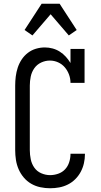

<svg xmlns="http://www.w3.org/2000/svg" viewBox="-20 -996 540 1024"><path d="M247 8Q221 8 195 2.5Q169 -3 146.5 -16Q124 -29 107 -49Q90 -69 79.5 -93Q69 -117 65 -143Q61 -169 61 -195V-540Q61 -564 64 -588Q67 -612 74.5 -635Q82 -658 95.5 -678.5Q109 -699 128.5 -714Q148 -729 171.5 -736Q195 -743 219 -743Q240 -743 260.5 -737.5Q281 -732 299 -720.5Q317 -709 331 -693.5Q345 -678 356 -660V-735H431V-554H356Q356 -577 348 -598.5Q340 -620 325.5 -637Q311 -654 290 -663.5Q269 -673 246 -673Q222 -673 199.5 -662.5Q177 -652 163 -632Q149 -612 144 -588Q139 -564 139 -540V-195Q139 -171 144 -146.5Q149 -122 163 -102Q177 -82 200 -72Q223 -62 247 -62Q269 -62 290.5 -69.5Q312 -77 327 -93Q342 -109 349 -131Q356 -153 356 -175V-176H433V-174Q433 -149 427.5 -125Q422 -101 410.5 -79.5Q399 -58 381.5 -40.5Q364 -23 342 -12Q320 -1 296 3.5Q272 8 247 8ZM153 -807 111 -836 202 -976H298L389 -836L347 -807L250 -920Z"/></svg>

Font: Iosevka Curly Slab
Style: Regular
Weight: 400
Monospace: yes
Designer: Belleve Invis
Foundry: Belleve Invis
Version: Version 22.1.2; ttfautohint (v1.8.4)